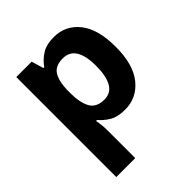

<svg xmlns="http://www.w3.org/2000/svg" viewBox="-217 -692 1067 1067"><g transform="rotate(-45 316.5 -158.0)"><path d="M382 -556Q474 -556 531 -484.5Q588 -413 588 -274Q588 -135 529 -62.5Q470 10 378 10Q319 10 284 -11.5Q249 -33 227 -60H219Q227 -18 227 20V240H78V-546H199L220 -475H227Q249 -508 286 -532Q323 -556 382 -556ZM334 -437Q276 -437 252.5 -401Q229 -365 227 -291V-275Q227 -196 250.5 -153.5Q274 -111 336 -111Q387 -111 411.5 -153.5Q436 -196 436 -276Q436 -437 334 -437Z"/></g></svg>

Font: Noto Sans Tamil
Style: Bold
Weight: 700
Designer: Jelle Bosma - Monotype Design Team
Foundry: Monotype Imaging Inc.
Version: Version 2.004; ttfautohint (v1.8.4.7-5d5b)